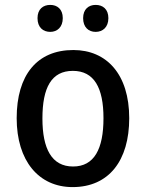

<svg xmlns="http://www.w3.org/2000/svg" viewBox="-20 -753 595 783"><path d="M133 -679C133 -641 156 -623 185 -623C213 -623 236 -642 236 -679C236 -716 213 -733 185 -733C156 -733 133 -716 133 -679ZM319 -679C319 -642 341 -623 370 -623C399 -623 422 -642 422 -679C422 -716 399 -733 370 -733C342 -733 319 -716 319 -679ZM507 -271C507 -450 415 -549 279 -549C131 -549 48 -447 48 -271C48 -97 138 10 276 10C424 10 507 -98 507 -271ZM153 -270C153 -396 190 -464 277 -464C364 -464 402 -395 402 -271C402 -145 364 -74 278 -74C191 -74 153 -146 153 -270Z"/></svg>

Font: Noto Sans Khmer UI SemiCondensed Medium
Style: Regular
Weight: 500
Width: 4
Designer: Danh Hong and the Monotype Design Team
Foundry: Monotype Imaging Inc.
Version: Version 2.002